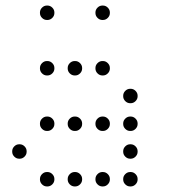

<svg xmlns="http://www.w3.org/2000/svg" viewBox="-20 -696 640 692"><path d="M149 -676Q139 -676 131.5 -668.5Q124 -661 124 -651V-649Q124 -639 131.5 -631.5Q139 -624 149 -624H151Q161 -624 168.5 -631.5Q176 -639 176 -649V-651Q176 -661 168.5 -668.5Q161 -676 151 -676ZM349 -676Q339 -676 331.5 -668.5Q324 -661 324 -651V-649Q324 -639 331.5 -631.5Q339 -624 349 -624H351Q361 -624 368.5 -631.5Q376 -639 376 -649V-651Q376 -661 368.5 -668.5Q361 -676 351 -676ZM149 -476Q139 -476 131.5 -468.5Q124 -461 124 -451V-449Q124 -439 131.5 -431.5Q139 -424 149 -424H151Q161 -424 168.5 -431.5Q176 -439 176 -449V-451Q176 -461 168.5 -468.5Q161 -476 151 -476ZM249 -476Q239 -476 231.5 -468.5Q224 -461 224 -451V-449Q224 -439 231.5 -431.5Q239 -424 249 -424H251Q261 -424 268.5 -431.5Q276 -439 276 -449V-451Q276 -461 268.5 -468.5Q261 -476 251 -476ZM349 -476Q339 -476 331.5 -468.5Q324 -461 324 -451V-449Q324 -439 331.5 -431.5Q339 -424 349 -424H351Q361 -424 368.5 -431.5Q376 -439 376 -449V-451Q376 -461 368.5 -468.5Q361 -476 351 -476ZM449 -376Q439 -376 431.5 -368.5Q424 -361 424 -351V-349Q424 -339 431.5 -331.5Q439 -324 449 -324H451Q461 -324 468.5 -331.5Q476 -339 476 -349V-351Q476 -361 468.5 -368.5Q461 -376 451 -376ZM149 -276Q139 -276 131.5 -268.5Q124 -261 124 -251V-249Q124 -239 131.5 -231.5Q139 -224 149 -224H151Q161 -224 168.5 -231.5Q176 -239 176 -249V-251Q176 -261 168.5 -268.5Q161 -276 151 -276ZM249 -276Q239 -276 231.5 -268.5Q224 -261 224 -251V-249Q224 -239 231.5 -231.5Q239 -224 249 -224H251Q261 -224 268.5 -231.5Q276 -239 276 -249V-251Q276 -261 268.5 -268.5Q261 -276 251 -276ZM349 -276Q339 -276 331.5 -268.5Q324 -261 324 -251V-249Q324 -239 331.5 -231.5Q339 -224 349 -224H351Q361 -224 368.5 -231.5Q376 -239 376 -249V-251Q376 -261 368.5 -268.5Q361 -276 351 -276ZM449 -276Q439 -276 431.5 -268.5Q424 -261 424 -251V-249Q424 -239 431.5 -231.5Q439 -224 449 -224H451Q461 -224 468.5 -231.5Q476 -239 476 -249V-251Q476 -261 468.5 -268.5Q461 -276 451 -276ZM49 -176Q39 -176 31.5 -168.5Q24 -161 24 -151V-149Q24 -139 31.5 -131.5Q39 -124 49 -124H51Q61 -124 68.5 -131.5Q76 -139 76 -149V-151Q76 -161 68.5 -168.5Q61 -176 51 -176ZM449 -176Q439 -176 431.5 -168.5Q424 -161 424 -151V-149Q424 -139 431.5 -131.5Q439 -124 449 -124H451Q461 -124 468.5 -131.5Q476 -139 476 -149V-151Q476 -161 468.5 -168.5Q461 -176 451 -176ZM149 -76Q139 -76 131.5 -68.5Q124 -61 124 -51V-49Q124 -39 131.5 -31.5Q139 -24 149 -24H151Q161 -24 168.5 -31.5Q176 -39 176 -49V-51Q176 -61 168.5 -68.5Q161 -76 151 -76ZM249 -76Q239 -76 231.5 -68.5Q224 -61 224 -51V-49Q224 -39 231.5 -31.5Q239 -24 249 -24H251Q261 -24 268.5 -31.5Q276 -39 276 -49V-51Q276 -61 268.5 -68.5Q261 -76 251 -76ZM349 -76Q339 -76 331.5 -68.5Q324 -61 324 -51V-49Q324 -39 331.5 -31.5Q339 -24 349 -24H351Q361 -24 368.5 -31.5Q376 -39 376 -49V-51Q376 -61 368.5 -68.5Q361 -76 351 -76ZM449 -76Q439 -76 431.5 -68.5Q424 -61 424 -51V-49Q424 -39 431.5 -31.5Q439 -24 449 -24H451Q461 -24 468.5 -31.5Q476 -39 476 -49V-51Q476 -61 468.5 -68.5Q461 -76 451 -76Z"/></svg>

Font: Doto Rounded
Style: Regular
Weight: 400
Monospace: yes
Version: Version 1.000